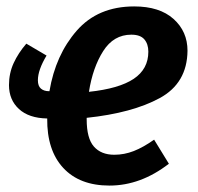

<svg xmlns="http://www.w3.org/2000/svg" viewBox="-20 -563 616 598"><path d="M250 -196V-191Q250 -132 272.5 -106.5Q295 -81 336 -81Q367 -81 396.5 -92.5Q426 -104 460 -128L506 -53Q418 15 321 15Q228 15 177 -40Q126 -95 127 -194Q70 -195 39 -223.5Q8 -252 8 -298Q8 -335 22.5 -366.5Q37 -398 62 -427L125 -390Q98 -345 98 -313Q98 -295 107.5 -287Q117 -279 132 -279H134Q153 -392 219 -467.5Q285 -543 398 -543Q477 -543 520.5 -504Q564 -465 564 -405Q563 -304 477.5 -257.5Q392 -211 250 -196ZM257 -277Q351 -287 396.5 -317.5Q442 -348 442 -402Q442 -426 429.5 -440.5Q417 -455 389 -455Q334 -455 301.5 -404Q269 -353 257 -277Z"/></svg>

Font: Fira Sans Condensed Medium
Style: Italic
Weight: 500
Width: 3
Italic angle: -8°
Designer: bBox Type GmbH & Carrois Corporate GbR & Edenspiekermann AG
Foundry: bBox Type GmbH & Carrois Corporate GbR & Edenspiekermann AG
Version: Version 4.301